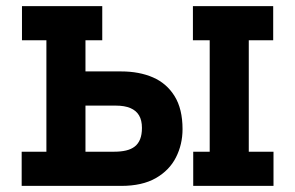

<svg xmlns="http://www.w3.org/2000/svg" viewBox="-20 -609 967 629"><path d="M51 0V-112H132V-477H52V-589H315V-477H260V-375H377Q436 -375 481 -355.5Q526 -336 552 -294Q578 -252 578 -186Q578 -136 556.5 -93.5Q535 -51 490.5 -25.5Q446 0 377 0ZM260 -112H354Q376 -112 393 -116Q410 -120 421.5 -129Q433 -138 439 -153Q445 -168 445 -190Q445 -215 435.5 -231Q426 -247 407 -255Q388 -263 360 -263H260ZM613 0V-112H667V-477H612V-589H875V-477H795V-112H876V0Z"/></svg>

Font: Podkova ExtraBold
Style: Regular
Weight: 800
Designer: Ilya Yudin
Foundry: Cyreal (www.cyreal.org)
Version: Version 2.103